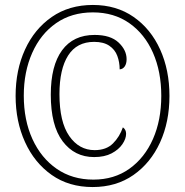

<svg xmlns="http://www.w3.org/2000/svg" viewBox="-20 -745 747 775"><path d="M354 10Q258 10 188.5 -39Q119 -88 81 -171.5Q43 -255 43 -358Q43 -462 81 -545Q119 -628 189 -676.5Q259 -725 355 -725Q450 -725 519.5 -676.5Q589 -628 626.5 -545Q664 -462 664 -358Q664 -253 626 -170Q588 -87 518.5 -38.5Q449 10 354 10ZM357 -20Q441 -20 502.5 -64Q564 -108 597.5 -184Q631 -260 631 -358Q631 -456 597.5 -532Q564 -608 502 -651.5Q440 -695 355 -695Q269 -695 206.5 -651.5Q144 -608 110 -531.5Q76 -455 76 -359Q76 -260 111 -183.5Q146 -107 209 -63.5Q272 -20 357 -20ZM360 -111Q281 -111 233 -174.5Q185 -238 185 -363Q185 -480 230.5 -542Q276 -604 362 -604Q426 -604 458.5 -573.5Q491 -543 491 -506Q491 -488 483.5 -477Q476 -466 463 -465Q463 -494 453.5 -519.5Q444 -545 421 -560.5Q398 -576 360 -576Q290 -576 255 -521Q220 -466 220 -365Q220 -253 259.5 -196Q299 -139 362 -139Q409 -139 436 -166Q463 -193 476 -231Q489 -222 489 -205Q489 -185 474 -163Q459 -141 430.5 -126Q402 -111 360 -111Z"/></svg>

Font: Noto Serif Lao Condensed ExtraLight
Style: Regular
Weight: 200
Width: 3
Designer: Monotype Design Team
Foundry: Monotype Imaging Inc.
Version: Version 2.003; ttfautohint (v1.8.4.7-5d5b)